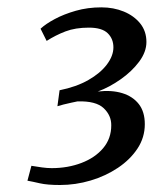

<svg xmlns="http://www.w3.org/2000/svg" viewBox="-20 -928 428 535"><path d="M147 -412.5Q112 -412.5 91.2 -417.2Q70.5 -422 56.5 -424.5L67.5 -466Q82.5 -463.5 97 -461.5Q111.5 -459.5 124 -459.5Q169 -459.5 207 -474Q245 -488.5 267.5 -515.2Q290 -542 290 -578.5Q290.5 -606 269 -626.5Q247.5 -647 196 -645.5Q189.5 -644 178.5 -641.8Q167.5 -639.5 157 -636.8Q146.5 -634 140 -632L146 -676.5Q193 -686 226.2 -705Q259.5 -724 277.8 -748.2Q296 -772.5 296 -796Q296 -820 280 -835.5Q264 -851 227.5 -851Q190 -851 162.5 -840.5Q135 -830 110 -814L93 -848Q107.5 -861.5 132.8 -875Q158 -888.5 191.2 -898Q224.5 -907.5 262.5 -907.5Q296.5 -907.5 325 -895.8Q353.5 -884 370.8 -862.5Q388 -841 388 -811Q388 -783.5 367.8 -756.2Q347.5 -729 316.2 -707Q285 -685 252.5 -673Q291 -677.5 320.5 -668.5Q350 -659.5 366.8 -638Q383.5 -616.5 383.5 -582Q383.5 -545 363.2 -514.2Q343 -483.5 308.8 -460.5Q274.5 -437.5 232.5 -425Q190.5 -412.5 147 -412.5Z"/></svg>

Font: Merriweather 24pt Medium
Style: Italic
Weight: 500
Italic angle: -7.8°
Version: Version 2.101